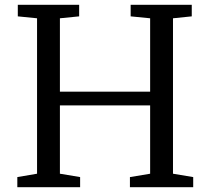

<svg xmlns="http://www.w3.org/2000/svg" viewBox="-20 -778 873 798"><path d="M134 -56V-702L54 -710V-758H309V-710L229 -702V-397H604V-702L523 -710V-758H777V-710L699 -702V-56L783 -42V0H520V-42L604 -56V-340H229V-56L313 -42V0H52V-42Z"/></svg>

Font: Martel DemiBold
Style: Regular
Weight: 600
Designer: Dan Reynolds
Foundry: Dan Reynolds
Version: Version 1.001; ttfautohint (v1.1) -l 5 -r 5 -G 72 -x 0 -D la